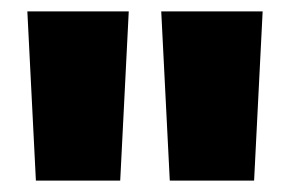

<svg xmlns="http://www.w3.org/2000/svg" viewBox="-20 -760 509 337"><path d="M206 -740 191 -443H43L28 -740ZM441 -740 426 -443H278L263 -740Z"/></svg>

Font: Pathway Extreme Condensed ExtraBold
Style: Regular
Weight: 800
Width: 3
Version: Version 1.001;gftools[0.9.26]